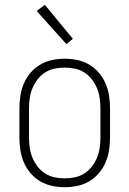

<svg xmlns="http://www.w3.org/2000/svg" viewBox="-20 -773 540 801"><path d="M250 8Q223 8 197 2.5Q171 -3 148 -16.5Q125 -30 107.5 -50.5Q90 -71 79.5 -95.5Q69 -120 65 -146.5Q61 -173 61 -200V-320Q61 -347 65 -373.5Q69 -400 79.5 -424.5Q90 -449 107.5 -469.5Q125 -490 148 -503.5Q171 -517 197 -522.5Q223 -528 250 -528Q277 -528 303 -522.5Q329 -517 352 -503.5Q375 -490 392.5 -469.5Q410 -449 420.5 -424.5Q431 -400 435 -373.5Q439 -347 439 -320V-200Q439 -173 435 -146.5Q431 -120 420.5 -95.5Q410 -71 392.5 -50.5Q375 -30 352 -16.5Q329 -3 303 2.5Q277 8 250 8ZM250 -29Q272 -29 293 -33.5Q314 -38 332 -49.5Q350 -61 363.5 -78.5Q377 -96 385 -116Q393 -136 396 -157Q399 -178 399 -200V-320Q399 -342 396 -363Q393 -384 385 -404Q377 -424 363.5 -441.5Q350 -459 332 -470.5Q314 -482 293 -486.5Q272 -491 250 -491Q228 -491 207 -486.5Q186 -482 168 -470.5Q150 -459 136.5 -441.5Q123 -424 115 -404Q107 -384 104 -363Q101 -342 101 -320V-200Q101 -178 104 -157Q107 -136 115 -116Q123 -96 136.5 -78.5Q150 -61 168 -49.5Q186 -38 207 -33.5Q228 -29 250 -29ZM257 -589 133 -727 167 -753 284 -611Z"/></svg>

Font: Iosevka SS04 Extralight
Style: Regular
Weight: 200
Monospace: yes
Designer: Belleve Invis
Foundry: Belleve Invis
Version: Version 19.0.0; ttfautohint (v1.8.4)